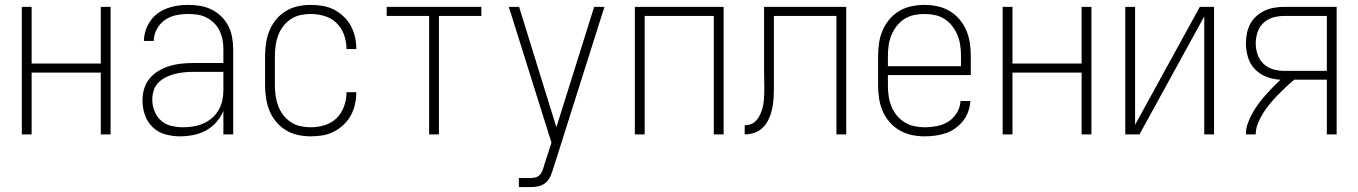

<svg xmlns="http://www.w3.org/2000/svg" viewBox="-20 -548 5540 783"><path d="M69 0V-520H109V-289H391V-520H431V0H391V-252H109V0Z M714 8Q684 8 654.5 0Q625 -8 603 -29Q581 -50 571 -79Q561 -108 561 -138Q561 -163 568 -186.5Q575 -210 590.5 -228.5Q606 -247 627.5 -259.5Q649 -272 672 -279Q695 -286 719.5 -288.5Q744 -291 768 -291H891V-348Q891 -367 887.5 -386Q884 -405 875.5 -422.5Q867 -440 853.5 -453.5Q840 -467 823 -476Q806 -485 787 -488Q768 -491 748 -491Q723 -491 698 -486Q673 -481 652.5 -466.5Q632 -452 619.5 -429Q607 -406 607 -381H567Q567 -403 574 -424Q581 -445 593.5 -463Q606 -481 624 -494Q642 -507 662.5 -514.5Q683 -522 704.5 -525Q726 -528 748 -528Q773 -528 797 -524Q821 -520 843 -509Q865 -498 882.5 -481Q900 -464 911 -442.5Q922 -421 926.5 -396.5Q931 -372 931 -348V0H891V-96Q881 -71 862.5 -50Q844 -29 820 -16Q796 -3 769 2.5Q742 8 714 8ZM727 -29Q748 -29 769 -32.5Q790 -36 809.5 -44.5Q829 -53 845 -67Q861 -81 871.5 -99Q882 -117 886.5 -138Q891 -159 891 -180V-255H768Q749 -255 730 -253Q711 -251 693 -246.5Q675 -242 657.5 -233.5Q640 -225 626.5 -211.5Q613 -198 607 -179.5Q601 -161 601 -142Q601 -118 610 -95Q619 -72 637 -56Q655 -40 679 -34.5Q703 -29 727 -29Z M1247 8Q1221 8 1195 2.5Q1169 -3 1146 -17Q1123 -31 1106 -51.5Q1089 -72 1079 -96.5Q1069 -121 1065 -147.5Q1061 -174 1061 -200V-320Q1061 -346 1065 -372.5Q1069 -399 1079 -423.5Q1089 -448 1106 -468.5Q1123 -489 1146 -503Q1169 -517 1195 -522.5Q1221 -528 1247 -528Q1272 -528 1296 -524Q1320 -520 1341.5 -509Q1363 -498 1381 -481Q1399 -464 1410.5 -443Q1422 -422 1427.5 -398Q1433 -374 1433 -350Q1433 -349 1433 -349Q1433 -349 1433 -348H1393Q1393 -348 1393 -348.5Q1393 -349 1393 -349Q1393 -378 1383 -406Q1373 -434 1352.5 -454Q1332 -474 1304 -482.5Q1276 -491 1247 -491Q1226 -491 1205 -486.5Q1184 -482 1166 -470Q1148 -458 1135 -441Q1122 -424 1114.5 -404Q1107 -384 1104 -362.5Q1101 -341 1101 -320V-200Q1101 -179 1104 -157.5Q1107 -136 1114.5 -116Q1122 -96 1135 -79Q1148 -62 1166 -50Q1184 -38 1205 -33.5Q1226 -29 1247 -29Q1276 -29 1304 -37.5Q1332 -46 1352.5 -66Q1373 -86 1383 -114Q1393 -142 1393 -171Q1393 -171 1393 -171.5Q1393 -172 1393 -172H1433Q1433 -171 1433 -171Q1433 -171 1433 -170Q1433 -146 1427.5 -122Q1422 -98 1410.5 -77Q1399 -56 1381 -39Q1363 -22 1341.5 -11Q1320 0 1296 4Q1272 8 1247 8Z M1730 0V-483H1557V-520H1943V-483H1770V0Z M2096 215V178H2143Q2153 178 2163.5 175.5Q2174 173 2181 165.5Q2188 158 2192 148Q2196 138 2199 128Q2199 128 2199 127.5Q2199 127 2199 127Q2199 127 2199 126.5Q2199 126 2199 126L2229 34L2055 -520H2097L2249 -29L2403 -520H2445L2237 137Q2237 137 2237 137Q2237 137 2237 137Q2237 137 2237 137Q2237 137 2237 137Q2232 153 2225.5 169Q2219 185 2206 196.5Q2193 208 2176.5 211.5Q2160 215 2143 215Z M2569 0V-520H2931V0H2891V-483H2609V0Z M3017 0V-37Q3029 -37 3040.5 -41Q3052 -45 3060.5 -53Q3069 -61 3075 -71.5Q3081 -82 3085 -93Q3089 -104 3091.5 -115.5Q3094 -127 3095 -138.5Q3096 -150 3096.5 -162Q3097 -174 3097 -186Q3097 -205 3096.5 -223.5Q3096 -242 3096 -261V-520H3431V0H3391V-483H3136V-261Q3136 -252 3136 -242Q3136 -232 3136 -223Q3136 -205 3136 -187Q3136 -169 3135 -151Q3134 -133 3131 -115.5Q3128 -98 3122.5 -81Q3117 -64 3107.5 -48.5Q3098 -33 3084 -21.5Q3070 -10 3052.5 -5Q3035 0 3017 0Z M3751 8Q3724 8 3698 2.5Q3672 -3 3648.5 -16.5Q3625 -30 3607.5 -50.5Q3590 -71 3579.5 -95.5Q3569 -120 3565 -146.5Q3561 -173 3561 -200V-320Q3561 -347 3565 -373.5Q3569 -400 3579.5 -424.5Q3590 -449 3607.5 -469.5Q3625 -490 3648 -503.5Q3671 -517 3697 -522.5Q3723 -528 3750 -528Q3777 -528 3803 -522.5Q3829 -517 3852 -503.5Q3875 -490 3892.5 -469.5Q3910 -449 3920.5 -424.5Q3931 -400 3935 -373.5Q3939 -347 3939 -320V-242H3601V-200Q3601 -178 3604 -156.5Q3607 -135 3615 -115Q3623 -95 3636.5 -78Q3650 -61 3668.5 -49.5Q3687 -38 3708.5 -33.5Q3730 -29 3751 -29Q3776 -29 3801.5 -34Q3827 -39 3848 -52.5Q3869 -66 3882.5 -88.5Q3896 -111 3897 -136H3937Q3936 -114 3928.5 -93Q3921 -72 3907.5 -55Q3894 -38 3876 -25Q3858 -12 3837.5 -5Q3817 2 3795 5Q3773 8 3751 8ZM3899 -278V-320Q3899 -342 3896 -363Q3893 -384 3885 -404Q3877 -424 3863.5 -441.5Q3850 -459 3832 -470.5Q3814 -482 3793 -486.5Q3772 -491 3750 -491Q3728 -491 3707 -486.5Q3686 -482 3668 -470.5Q3650 -459 3636.5 -441.5Q3623 -424 3615 -404Q3607 -384 3604 -363Q3601 -342 3601 -320V-278Z M4069 0V-520H4109V-289H4391V-520H4431V0H4391V-252H4109V0Z M4569 0V-520H4609V-39L4873 -520H4931V0H4891V-481L4627 0Z M5061 0Q5061 -23 5068.5 -44.5Q5076 -66 5087 -85.5Q5098 -105 5111 -123Q5124 -141 5139 -158Q5154 -175 5169.5 -191Q5185 -207 5202 -223Q5173 -224 5145.5 -234.5Q5118 -245 5098 -265.5Q5078 -286 5069.5 -314.5Q5061 -343 5061 -371Q5061 -392 5065 -412Q5069 -432 5078.5 -450Q5088 -468 5103.5 -482Q5119 -496 5137.5 -504.5Q5156 -513 5176 -516.5Q5196 -520 5217 -520H5431V0H5391V-223H5258Q5240 -208 5223 -192Q5206 -176 5189.5 -159Q5173 -142 5158.5 -124.5Q5144 -107 5131.5 -87Q5119 -67 5110 -45Q5101 -23 5101 0ZM5217 -259H5391V-483H5217Q5194 -483 5171.5 -476.5Q5149 -470 5132.5 -454.5Q5116 -439 5108.5 -416.5Q5101 -394 5101 -371Q5101 -348 5108.5 -326Q5116 -304 5132.5 -288Q5149 -272 5171.5 -265.5Q5194 -259 5217 -259Z"/></svg>

Font: Zed Sans Extralight
Style: Regular
Weight: 200
Designer: Belleve Invis
Foundry: Belleve Invis
Version: Version 1.0.0; ttfautohint (v1.8.4)